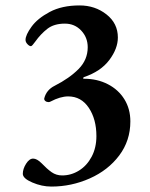

<svg xmlns="http://www.w3.org/2000/svg" viewBox="-20 -649 553 707"><path d="M64 -9Q64 -27 76 -46Q88 -65 102 -65Q116 -65 133 -48Q153 -27 170 -15Q187 -3 209 -3Q242 -3 271 -21Q300 -39 317.5 -72Q335 -105 335 -148Q335 -210 307 -252Q279 -294 231 -294Q202 -294 166 -275Q162 -273 159 -273Q152 -273 147 -277Q142 -281 143 -287Q151 -318 181 -333Q236 -361 269.5 -395Q303 -429 303 -475Q303 -511 279 -536.5Q255 -562 219 -562Q179 -562 154.5 -543Q130 -524 110 -496Q98 -479 94 -479Q88 -479 81 -486.5Q74 -494 74 -502Q74 -520 96 -550.5Q118 -581 163 -605Q208 -629 273 -629Q330 -629 372 -596Q414 -563 414 -511Q414 -470 382.5 -428Q351 -386 289 -365Q286 -363 286 -361Q286 -359 290 -359Q338 -359 377 -339Q416 -319 438 -283.5Q460 -248 460 -202Q460 -131 419 -76.5Q378 -22 310.5 8Q243 38 169 38Q134 38 99 23Q64 8 64 -9Z"/></svg>

Font: EB Garamond SemiBold
Style: Regular
Weight: 600
Designer: Georg Duffner and Octavio Pardo
Foundry: Georg Duffner
Version: Version 1.000